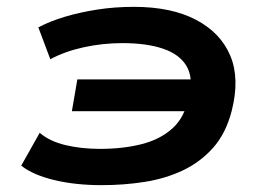

<svg xmlns="http://www.w3.org/2000/svg" viewBox="-20 -531 773 561"><path d="M277 10Q200 10 138 -5Q76 -20 42 -47L96 -143Q125 -118 171.5 -107Q218 -96 272 -96Q340 -96 394.5 -110Q449 -124 484.5 -156.5Q520 -189 530 -244L547 -206H190L206 -299H565L533 -253Q545 -304 525 -338Q505 -372 457 -388.5Q409 -405 338 -405Q280 -405 225 -393Q170 -381 127 -358L92 -451Q126 -469 169.5 -482Q213 -495 264 -503Q315 -511 371 -511Q481 -511 553 -473Q625 -435 653 -368Q681 -301 657 -207Q640 -141 602.5 -99Q565 -57 514 -33Q463 -9 402.5 0.5Q342 10 277 10Z"/></svg>

Font: Nunito Sans 7pt Expanded
Style: Bold Italic
Weight: 700
Width: 7
Italic angle: -9°
Designer: Vernon Adams
Foundry: Vernon Adams
Version: Version 3.101;gftools[0.9.27]